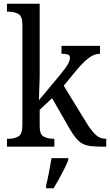

<svg xmlns="http://www.w3.org/2000/svg" viewBox="-20 -780 585 1021"><path d="M17 0V-42H25Q55 -42 77 -54Q99 -66 99 -114V-650Q99 -695 76.5 -706.5Q54 -718 25 -718H17V-760H191V-374Q191 -361 190 -340Q189 -319 188.5 -298Q188 -277 187.5 -262.5Q187 -248 187 -247L302 -385Q332 -421 342 -440.5Q352 -460 352 -473Q352 -486 341 -490Q330 -494 307 -494V-536H512V-494Q480 -494 449 -469.5Q418 -445 382 -401L319 -324L441 -125Q466 -85 488.5 -63.5Q511 -42 542 -42H545V0H532Q491 0 464 -3Q437 -6 418.5 -16Q400 -26 383.5 -46Q367 -66 348 -99L257 -258L191 -196V-109Q191 -64 213.5 -53Q236 -42 265 -42H269V0ZM225 208Q233 175 240.5 136Q248 97 254 61H343V71Q335 92 321.5 119Q308 146 293 173Q278 200 265 221H225Z"/></svg>

Font: Noto Serif Lao SemCond
Style: Regular
Weight: 400
Width: 4
Designer: Monotype Design Team
Foundry: Monotype Imaging Inc.
Version: Version 2.004; ttfautohint (v1.8.4.7-5d5b)